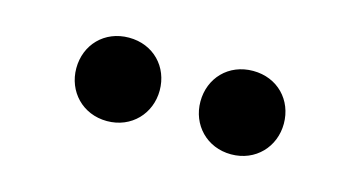

<svg xmlns="http://www.w3.org/2000/svg" viewBox="-36 -922 708 378"><g transform="rotate(15 318.5 -733.0)"><path d="M192 -648C242 -648 277 -686 277 -733C277 -781 242 -818 192 -818C142 -818 107 -781 107 -733C107 -686 142 -648 192 -648ZM445 -648C495 -648 530 -686 530 -733C530 -781 495 -818 445 -818C395 -818 360 -781 360 -733C360 -686 395 -648 445 -648Z"/></g></svg>

Font: Noto Sans CJK KR Black
Style: Regular
Weight: 900
Designer: Ryoko NISHIZUKA (kana & ideographs); Paul D. Hunt (Latin, Greek & Cyrillic); Wenlong ZHANG (bopomofo); Sandoll Communica
Foundry: Adobe Systems Incorporated
Version: Version 1.004;PS 1.004;hotconv 1.0.82;makeotf.lib2.5.63406